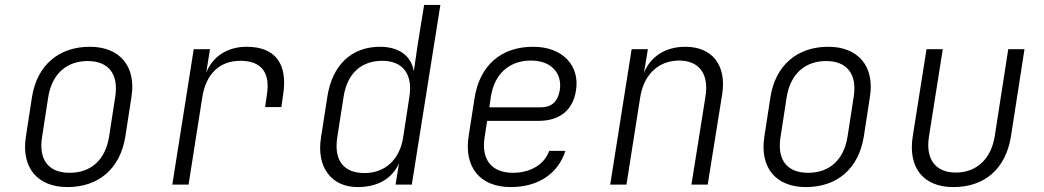

<svg xmlns="http://www.w3.org/2000/svg" viewBox="-20 -750 4240 780"><path d="M254 10C382 10 468 -66 489 -194L514 -356C534 -480 467 -560 345 -560C217 -560 130 -483 110 -356L85 -194C66 -69 132 10 254 10ZM263 -48C177 -48 136 -101 151 -194L176 -356C191 -449 250 -502 336 -502C421 -502 463 -449 448 -356L423 -194C408 -101 350 -48 263 -48Z M680 0H746L802 -356C817 -450 872 -503 957 -503C1042 -503 1079 -455 1064 -364L1057 -315H1123L1130 -364C1150 -489 1100 -560 982 -560C904 -560 845 -521 818 -456L833 -550H767Z M1433 10C1515 10 1574 -25 1601 -87L1587 0H1653L1769 -730H1703L1678 -576L1661 -460C1652 -522 1601 -560 1524 -560C1408 -560 1330 -486 1310 -358L1284 -191C1265 -71 1326 10 1433 10ZM1461 -47C1377 -47 1336 -97 1350 -191L1376 -358C1391 -453 1449 -503 1533 -503C1617 -503 1658 -448 1643 -356L1618 -193C1604 -101 1544 -47 1461 -47Z M2055 10C2166 10 2247 -44 2277 -137H2211C2192 -82 2135 -48 2064 -48C1976 -48 1934 -103 1949 -194L1959 -259H2168C2253 -259 2308 -302 2320 -383C2336 -482 2267 -560 2146 -560C2015 -560 1929 -484 1908 -352L1884 -198C1864 -72 1929 10 2055 10ZM1968 -314 1974 -356C1988 -449 2048 -504 2137 -504C2221 -504 2265 -451 2254 -383C2246 -336 2220 -314 2177 -314Z M2459 0H2525L2581 -356C2596 -448 2656 -504 2739 -504C2819 -504 2861 -451 2846 -358L2789 0H2855L2914 -368C2932 -486 2873 -560 2764 -560C2684 -560 2623 -521 2596 -454L2612 -550H2546Z M3254 10C3382 10 3468 -66 3489 -194L3514 -356C3534 -480 3467 -560 3345 -560C3217 -560 3130 -483 3110 -356L3085 -194C3066 -69 3132 10 3254 10ZM3263 -48C3177 -48 3136 -101 3151 -194L3176 -356C3191 -449 3250 -502 3336 -502C3421 -502 3463 -449 3448 -356L3423 -194C3408 -101 3350 -48 3263 -48Z M3853 10C3981 10 4066 -65 4087 -196L4142 -550H4076L4021 -196C4006 -103 3946 -49 3863 -49C3781 -49 3739 -103 3754 -196L3810 -550H3744L3688 -196C3668 -69 3731 10 3853 10Z"/></svg>

Font: JetBrains Mono ExtraLight
Style: Italic
Weight: 240
Italic angle: -9°
Monospace: yes
Designer: Philipp Nurullin, Konstantin Bulenkov
Foundry: JetBrains
Version: Version 2.305